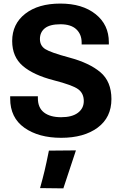

<svg xmlns="http://www.w3.org/2000/svg" viewBox="-20 -745 665 1058"><path d="M36.1 -201.9Q36.1 -96.4 114.5 -41Q192.9 14.4 317.1 14.4Q442.4 14.4 518.2 -41.7Q594 -97.9 594 -199.2Q593.8 -295.9 533.2 -347Q472.7 -398.2 362.5 -427.7Q258.8 -455.6 229.4 -474.4Q200 -493.2 200 -530Q200 -567.6 227.4 -589.5Q254.9 -611.3 313 -611.3Q371.1 -611.3 400.5 -583.6Q429.9 -555.9 429.9 -510.5V-500H579.8V-512.2Q579.8 -608.9 506.7 -667.1Q433.6 -725.3 312.5 -725.3Q190.9 -725.3 119 -669.2Q47.1 -613 47.1 -518.8Q47.4 -431.4 105.8 -381.5Q164.3 -331.5 276.1 -302.7Q380.4 -275.9 411 -253.2Q441.7 -230.5 441.7 -188.2Q441.7 -147.9 409.4 -123.5Q377.2 -99.1 316.9 -99.1Q256.3 -99.1 222.5 -125.2Q188.7 -151.4 188.7 -203.6V-214.6H36.1ZM200.7 291.5 329.1 293 398.4 83.7 249.5 85Q235.4 155.3 225.7 195.8Q216.1 236.3 200.7 291.5Z"/></svg>

Font: Roboto Flex
Style: Regular
Weight: 400
Designer: Berlow after Robertson
Foundry: Google
Version: Version 3.200;gftools[0.9.32]